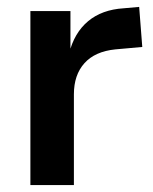

<svg xmlns="http://www.w3.org/2000/svg" viewBox="-20 -536 443 556"><path d="M68 0V-504H184V-381H180Q195 -441 235 -474.5Q275 -508 338 -512L383 -516L392 -400L314 -393Q255 -387 224.5 -353Q194 -319 194 -263V0Z"/></svg>

Font: Nunitoga
Style: Bold
Weight: 700
Designer: Vernon Adams
Foundry: Vernon Adams
Version: Version 1.0